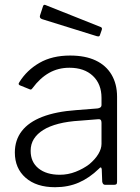

<svg xmlns="http://www.w3.org/2000/svg" viewBox="-20 -772 584 802"><path d="M393 -67Q354 -29 309.5 -9.5Q265 10 210 10Q132 10 87 -29.5Q42 -69 42 -135Q42 -187 71 -224.5Q100 -262 157 -284Q214 -306 298 -312L387 -319Q395 -320 399.5 -323.5Q404 -327 404 -334V-363Q404 -421 368 -455Q332 -489 270 -489Q223 -489 185 -467.5Q147 -446 116 -404Q113 -400 110.5 -398.5Q108 -397 104 -399L62 -416Q59 -418 58 -420.5Q57 -423 61 -429Q92 -479 145 -509.5Q198 -540 273 -540Q336 -540 379.5 -519.5Q423 -499 446 -460Q469 -421 469 -368V-13Q469 -5 466 -2.5Q463 0 456 0H419Q414 0 411 -3.5Q408 -7 407 -13L405 -65Q403 -79 393 -67ZM404 -259Q404 -276 390 -274L315 -268Q263 -265 224.5 -255Q186 -245 160.5 -229Q135 -213 121.5 -191.5Q108 -170 108 -142Q108 -95 141 -68.5Q174 -42 230 -42Q264 -42 296 -54.5Q328 -67 353 -86Q378 -107 391 -129Q404 -151 404 -171V-259ZM160 -747Q163 -754 170 -751L401 -659Q408 -656 405 -647L398 -627Q397 -622 394 -620.5Q391 -619 384 -621L156 -692Q144 -696 147 -707Z"/></svg>

Font: Libre Franklin Light
Style: Regular
Weight: 300
Designer: Pablo Impallari, Rodrigo Fuenzalida, Nhung Nguyen
Foundry: Impallari Type
Version: Version 3.000